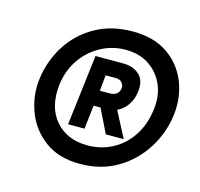

<svg xmlns="http://www.w3.org/2000/svg" viewBox="-74 -792 637 610"><g transform="rotate(15 244.0 -487.0)"><path d="M237 -262Q167 -262 121.5 -296Q76 -330 56.5 -382.5Q37 -435 44 -490Q52 -551 84 -601.5Q116 -652 169 -682Q222 -712 292 -712Q362 -712 407.5 -680.5Q453 -649 473 -598Q493 -547 486 -490Q479 -431 446.5 -378.5Q414 -326 360.5 -294Q307 -262 237 -262ZM245 -325Q290 -325 327.5 -345Q365 -365 389.5 -402.5Q414 -440 420 -490Q426 -536 410 -572Q394 -608 362 -629Q330 -650 285 -650Q241 -650 203 -629Q165 -608 140.5 -572Q116 -536 110 -490Q101 -414 139.5 -369.5Q178 -325 245 -325ZM250 -462 304 -466 352 -374H293ZM169 -374 197 -606H289Q321 -606 341.5 -587.5Q362 -569 357 -531Q353 -497 330.5 -474.5Q308 -452 272 -452H232L223 -374ZM239 -503H271Q286 -503 294.5 -510Q303 -517 304 -530Q304 -540 297.5 -547.5Q291 -555 277 -555H244Z"/></g></svg>

Font: Inclusive Sans
Style: Bold Italic
Weight: 700
Italic angle: -7°
Designer: Olivia King
Foundry: Olivia King
Version: Version 2.004